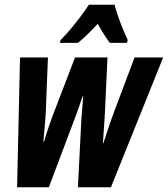

<svg xmlns="http://www.w3.org/2000/svg" viewBox="-20 -786 705 806"><path d="M51.8 0 64 -544.9H181.2L171.9 -308.1Q169.9 -277.3 167.2 -248.3Q164.6 -219.2 162.1 -191.9H165Q169.4 -208 175.3 -226.1Q181.2 -244.1 187.7 -262.7Q194.3 -281.2 200.2 -297.9L294.9 -544.9H431.2L419.9 -301.8Q418.5 -272.9 416 -242.7Q413.6 -212.4 412.1 -185.1H414.1Q421.4 -206.1 428.2 -227.8Q435.1 -249.5 442.6 -271.2Q450.2 -293 458 -314L544.9 -544.9H665L445.8 0H307.1L321.8 -289.1Q323.2 -304.7 324.5 -320.1Q325.7 -335.4 326.9 -351.3Q328.1 -367.2 329.1 -382.8H327.1Q322.8 -369.1 318.1 -356.2Q313.5 -343.3 309.1 -330.6Q304.7 -317.9 299.8 -304.2L185.1 0ZM231.9 -606 233.9 -617.2Q256.3 -640.1 277.1 -664.8Q297.9 -689.5 317.1 -715.1Q336.4 -740.7 353 -766.1H460.9Q465.8 -747.1 475.1 -719.7Q484.4 -692.4 495.6 -665Q506.8 -637.7 516.1 -618.2L513.2 -606H440.9Q433.1 -616.7 424.8 -628.9Q416.5 -641.1 408 -655.5Q399.4 -669.9 390.1 -686Q366.7 -660.6 345.9 -640.4Q325.2 -620.1 307.1 -606Z"/></svg>

Font: Open Sans Condensed
Style: Italic
Weight: 400
Width: 3
Italic angle: -12°
Designer: Monotype Design Team
Foundry: Monotype Imaging Inc.
Version: Version 3.000